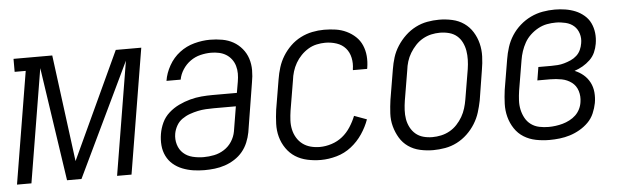

<svg xmlns="http://www.w3.org/2000/svg" viewBox="-40 -657 2575 795"><g transform="rotate(-5 1247.0 -260.0)"><path d="M3 0 80 -466H34V-520H195L253 -76L459 -520H565L479 0H419L497 -472L271 0H211L141 -472L63 0Z M782 8Q758 8 735 4.5Q712 1 690.5 -7.5Q669 -16 652 -30.5Q635 -45 625 -65.5Q615 -86 613 -109.5Q611 -133 615 -157Q619 -181 629.5 -203.5Q640 -226 659 -243Q678 -260 701 -271Q724 -282 748 -288.5Q772 -295 795.5 -297Q819 -299 842 -299H943L951 -345Q954 -362 954 -378.5Q954 -395 949.5 -410.5Q945 -426 935.5 -438.5Q926 -451 913 -459Q900 -467 884 -470.5Q868 -474 851 -474Q829 -474 806.5 -468.5Q784 -463 765 -449.5Q746 -436 733 -416Q720 -396 716 -374H657Q662 -406 679.5 -437Q697 -468 724.5 -489Q752 -510 785.5 -519Q819 -528 851 -528Q877 -528 902 -523.5Q927 -519 947.5 -507.5Q968 -496 983.5 -477.5Q999 -459 1006.5 -436Q1014 -413 1014 -387.5Q1014 -362 1009 -336L976 -132Q972 -111 963.5 -90.5Q955 -70 941 -53Q927 -36 907.5 -23.5Q888 -11 867 -4Q846 3 824.5 5.5Q803 8 782 8ZM783 -46Q805 -46 827 -50.5Q849 -55 868.5 -67.5Q888 -80 900.5 -99.5Q913 -119 917 -141L934 -244H842Q826 -244 809 -243Q792 -242 775.5 -238.5Q759 -235 742 -229Q725 -223 710 -212.5Q695 -202 686 -186Q677 -170 674 -153Q670 -130 676.5 -108Q683 -86 699 -71.5Q715 -57 737.5 -51.5Q760 -46 783 -46Z M1266 8Q1237 8 1209.5 2Q1182 -4 1160 -18Q1138 -32 1122.5 -54.5Q1107 -77 1100 -103Q1093 -129 1094 -157.5Q1095 -186 1099 -215L1120 -340Q1124 -365 1131.5 -389Q1139 -413 1152.5 -435Q1166 -457 1185 -475.5Q1204 -494 1227.5 -506Q1251 -518 1276 -523Q1301 -528 1325 -528Q1350 -528 1373.5 -524.5Q1397 -521 1418 -511Q1439 -501 1455.5 -485.5Q1472 -470 1481 -449Q1490 -428 1492 -404.5Q1494 -381 1490 -356L1489 -351H1430V-355Q1434 -379 1429 -402.5Q1424 -426 1409.5 -442.5Q1395 -459 1372.5 -466.5Q1350 -474 1325 -474Q1308 -474 1289.5 -470Q1271 -466 1254.5 -456Q1238 -446 1224.5 -432Q1211 -418 1201.5 -401.5Q1192 -385 1186.5 -367Q1181 -349 1179 -331L1158 -206Q1155 -186 1154 -166.5Q1153 -147 1157 -128.5Q1161 -110 1170.5 -94Q1180 -78 1194.5 -67Q1209 -56 1227.5 -51Q1246 -46 1266 -46Q1290 -46 1315 -54Q1340 -62 1360 -78Q1380 -94 1394.5 -116.5Q1409 -139 1418 -162L1470 -143Q1459 -112 1439.5 -83Q1420 -54 1392.5 -32.5Q1365 -11 1331.5 -1.5Q1298 8 1266 8Z M1733 8Q1705 8 1678 2Q1651 -4 1629.5 -19Q1608 -34 1594.5 -56.5Q1581 -79 1574 -105Q1567 -131 1568.5 -159Q1570 -187 1574 -215L1595 -340Q1599 -365 1606.5 -389Q1614 -413 1628.5 -435.5Q1643 -458 1662.5 -476.5Q1682 -495 1705.5 -507Q1729 -519 1754 -523.5Q1779 -528 1803 -528Q1831 -528 1858 -522Q1885 -516 1906.5 -501Q1928 -486 1942 -463.5Q1956 -441 1962.5 -415Q1969 -389 1968 -361Q1967 -333 1962 -305L1942 -180Q1937 -155 1929.5 -131Q1922 -107 1908 -84.5Q1894 -62 1874.5 -43.5Q1855 -25 1831.5 -13Q1808 -1 1782.5 3.5Q1757 8 1733 8ZM1734 -46Q1752 -46 1770.5 -50Q1789 -54 1806 -63.5Q1823 -73 1836.5 -87.5Q1850 -102 1859.5 -118.5Q1869 -135 1874.5 -153Q1880 -171 1883 -189L1904 -314Q1907 -333 1907.5 -352.5Q1908 -372 1905 -390Q1902 -408 1894 -424.5Q1886 -441 1872.5 -452.5Q1859 -464 1840.5 -469Q1822 -474 1802 -474Q1784 -474 1766 -470Q1748 -466 1731 -456.5Q1714 -447 1700.5 -432.5Q1687 -418 1677 -401.5Q1667 -385 1661.5 -367Q1656 -349 1654 -331L1633 -206Q1630 -187 1629 -167.5Q1628 -148 1631 -130Q1634 -112 1642.5 -95.5Q1651 -79 1664.5 -67.5Q1678 -56 1696 -51Q1714 -46 1734 -46Z M2216 8Q2187 8 2159.5 2.5Q2132 -3 2109.5 -17Q2087 -31 2072 -53.5Q2057 -76 2050 -102.5Q2043 -129 2044 -157.5Q2045 -186 2049 -215L2070 -340Q2074 -365 2082 -390Q2090 -415 2104.5 -437.5Q2119 -460 2139.5 -478Q2160 -496 2184 -507.5Q2208 -519 2233.5 -523.5Q2259 -528 2284 -528Q2306 -528 2328 -524.5Q2350 -521 2369.5 -513Q2389 -505 2405.5 -491Q2422 -477 2431 -458Q2440 -439 2442.5 -417Q2445 -395 2441 -372Q2438 -354 2430.5 -337Q2423 -320 2409 -306.5Q2395 -293 2378.5 -283.5Q2362 -274 2344 -268Q2364 -260 2380 -246.5Q2396 -233 2406 -214Q2416 -195 2418 -172.5Q2420 -150 2416 -128Q2412 -107 2403 -86Q2394 -65 2378 -49Q2362 -33 2342 -21.5Q2322 -10 2301 -3.5Q2280 3 2258.5 5.5Q2237 8 2216 8ZM2217 -46Q2231 -46 2246 -48Q2261 -50 2275.5 -54Q2290 -58 2304.5 -65.5Q2319 -73 2330 -83.5Q2341 -94 2348 -108Q2355 -122 2357 -137Q2361 -161 2354 -183.5Q2347 -206 2329 -219.5Q2311 -233 2288 -237.5Q2265 -242 2240 -242H2187L2196 -297H2250Q2263 -297 2276.5 -298Q2290 -299 2304 -303Q2318 -307 2331.5 -313Q2345 -319 2356 -329Q2367 -339 2373 -352.5Q2379 -366 2381 -379Q2385 -400 2379 -419.5Q2373 -439 2359 -451.5Q2345 -464 2324.5 -469Q2304 -474 2284 -474Q2265 -474 2246.5 -470.5Q2228 -467 2210.5 -457.5Q2193 -448 2178 -434Q2163 -420 2153.5 -403Q2144 -386 2138 -368Q2132 -350 2129 -331L2108 -206Q2105 -186 2104 -166Q2103 -146 2107 -127.5Q2111 -109 2120 -92.5Q2129 -76 2144 -65Q2159 -54 2178 -50Q2197 -46 2217 -46Z"/></g></svg>

Font: Iosevka QP Light
Style: Italic
Weight: 300
Italic angle: -9°
Designer: Belleve Invis
Foundry: Belleve Invis
Version: Version 20.0.0; ttfautohint (v1.8.4)